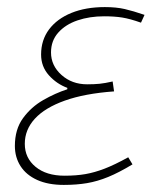

<svg xmlns="http://www.w3.org/2000/svg" viewBox="-20 -510 430 542"><path d="M160 12Q116 12 85 -2Q54 -16 38 -41Q22 -66 22 -98Q22 -145 45 -176.5Q68 -208 102 -227.5Q136 -247 170 -258V-262Q140 -273 118 -297.5Q96 -322 96 -356Q96 -397 118.5 -427Q141 -457 181.5 -473.5Q222 -490 276 -490Q308 -490 332 -484.5Q356 -479 388 -468L378 -446Q347 -457 325 -460.5Q303 -464 274 -464Q233 -464 199 -452.5Q165 -441 144.5 -418Q124 -395 124 -362Q124 -325 153.5 -298.5Q183 -272 226 -272Q246 -272 261 -273.5Q276 -275 298 -280L302 -252Q219 -246 163 -226Q107 -206 78.5 -175Q50 -144 50 -104Q50 -64 80.5 -39Q111 -14 162 -14Q195 -14 221 -18.5Q247 -23 275.5 -34Q304 -45 342 -66L354 -46Q316 -23 285.5 -10.5Q255 2 225.5 7Q196 12 160 12Z"/></svg>

Font: Source Sans 3 VF
Style: Italic
Weight: 200
Italic angle: -11°
Designer: Paul D. Hunt
Foundry: Adobe Systems Incorporated
Version: Version 3.042;hotconv 1.0.118;makeotfexe 2.5.65603